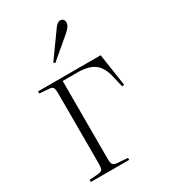

<svg xmlns="http://www.w3.org/2000/svg" viewBox="-186 -843 820 932"><g transform="rotate(-30 224.0 -377.0)"><path d="M42 0V-12L94 -16Q110 -18 115 -26Q120 -34 120 -60V-449Q120 -475 115 -483.5Q110 -492 94 -493L40 -497V-509H391L418 -328L406 -326L392 -386Q379 -445 346 -469Q313 -493 252 -493H169V-59Q169 -35 174 -26.5Q179 -18 194 -16L257 -11V0ZM181 -586 174 -593 273 -731Q289 -754 305 -754Q316 -754 321.5 -747Q327 -740 327 -729Q327 -710 297 -684Z"/></g></svg>

Font: Literata 72pt ExtraLight
Style: Regular
Weight: 200
Designer: Latin by Veronika Burian and Jose Scaglione. Greek by Irene Vlachou. Cyrillic by Vera Evstafieva.
Foundry: TypeTogether
Version: Version 3.002